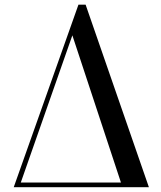

<svg xmlns="http://www.w3.org/2000/svg" viewBox="-20 -784 674 804"><path d="M338.5 -764.5H308.5L37.5 0H603.5ZM283 -636 486.5 -19.5H67Z"/></svg>

Font: Bodoni* 11
Style: Regular
Weight: 400
Version: Version 2.3